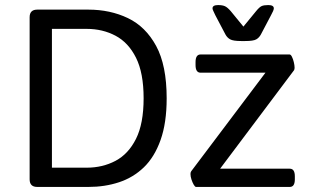

<svg xmlns="http://www.w3.org/2000/svg" viewBox="-20 -738 1224 758"><path d="M127 0Q97 0 97 -30V-670Q97 -700 127 -700H329Q415 -700 485 -666.5Q555 -633 596.5 -556.5Q638 -480 638 -350Q638 -253 614 -185.5Q590 -118 548 -77.5Q506 -37 450 -18.5Q394 0 329 0ZM185 -76H322Q385 -76 436 -103Q487 -130 517 -190Q547 -250 547 -350Q547 -450 517 -510Q487 -570 436 -597Q385 -624 322 -624H185ZM754 0Q750 0 745 -8.5Q740 -17 736 -29Q732 -41 732 -51Q732 -58 735 -62L1028 -451H772Q752 -451 752 -481V-493Q752 -523 772 -523H1123Q1128 -523 1132.5 -514Q1137 -505 1140 -492.5Q1143 -480 1143 -471Q1143 -465 1141 -461L849 -72H1124Q1144 -72 1144 -42V-30Q1144 0 1124 0ZM932 -576Q901 -576 889 -582.5Q877 -589 870 -602L830 -678Q826 -687 822.5 -694Q819 -701 819 -705Q819 -718 841 -718Q858 -718 868 -713.5Q878 -709 891 -694L941 -633L991 -694Q1004 -710 1013 -714Q1022 -718 1039 -718Q1061 -718 1061 -705Q1061 -701 1058 -694Q1055 -687 1050 -678L1010 -602Q1003 -589 991.5 -582.5Q980 -576 948 -576Z"/></svg>

Font: Asap
Style: Regular
Weight: 400
Designer: Pablo Cosgaya
Foundry: Omnibus-Type
Version: Version 3.001